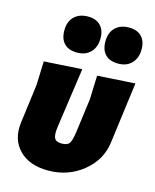

<svg xmlns="http://www.w3.org/2000/svg" viewBox="-110 -790 705 876"><g transform="rotate(15 242.5 -352.0)"><path d="M197 -715Q235 -715 256 -693.5Q277 -672 277 -634Q277 -592 253.5 -567.5Q230 -543 190 -543Q150 -543 129 -564.5Q108 -586 108 -626Q108 -668 132 -691.5Q156 -715 197 -715ZM391 -715Q429 -715 450 -693.5Q471 -672 471 -634Q471 -592 447.5 -567.5Q424 -543 384 -543Q344 -543 323 -564.5Q302 -586 302 -626Q302 -668 326 -691.5Q350 -715 391 -715ZM201 11Q112 11 64 -38.5Q16 -88 26 -168L50 -352L54 -465L233 -476L193 -196Q187 -155 195 -139.5Q203 -124 229 -124Q256 -124 265.5 -137Q275 -150 281 -194L302 -352L306 -465L484 -476L446 -187Q435 -102 365 -45.5Q295 11 201 11Z"/></g></svg>

Font: Alegreya Sans SC Black
Style: Italic
Weight: 900
Italic angle: -7°
Designer: Juan Pablo del Peral
Foundry: Huerta Tipografica
Version: Version 2.007